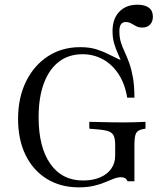

<svg xmlns="http://www.w3.org/2000/svg" viewBox="-20 -782 705 813"><path d="M313.7 11.3Q236.3 11.3 178.2 -24.6Q120.2 -60.5 88.3 -125.4Q56.5 -190.3 56.5 -278.2Q56.5 -367.7 89.9 -436.3Q123.4 -504.8 182.7 -543.5Q241.9 -582.3 319.4 -582.3Q358.9 -582.3 387.5 -573.4Q416.1 -564.5 438.7 -552.8Q461.3 -541.1 480.6 -532.3Q500 -523.4 521 -523.4Q533.9 -487.9 540.3 -450Q546.8 -412.1 549.2 -368.5H518.5Q509.7 -425 483.1 -466.5Q456.5 -508.1 416.9 -530.2Q377.4 -552.4 329 -552.4Q271 -552.4 229.4 -520.6Q187.9 -488.7 165.7 -429Q143.5 -369.4 143.5 -285.5Q143.5 -158.9 193.1 -88.3Q242.7 -17.7 331.5 -17.7Q372.6 -17.7 403.2 -30.6Q433.9 -43.5 450.8 -67.3Q467.7 -91.1 467.7 -122.6V-167.7Q467.7 -192.7 462.1 -206Q456.5 -219.4 441.1 -225.4Q425.8 -231.5 395.2 -233.9L358.1 -237.1V-266.1Q374.2 -266.1 398.4 -265.3Q422.6 -264.5 450 -264.1Q477.4 -263.7 503.2 -263.7H508.9Q530.6 -263.7 554 -264.5Q577.4 -265.3 596 -266.1V-237.1L586.3 -235.5Q563.7 -231.5 556.5 -218.5Q549.2 -205.6 549.2 -167.7V-14.5H520.2Q516.1 -23.4 509.7 -27.4Q503.2 -31.5 491.9 -31.5Q478.2 -31.5 462.1 -25.4Q446 -19.4 425.4 -10.5Q404.8 -1.6 377.4 4.8Q350 11.3 313.7 11.3ZM522.6 -368.5Q522.6 -415.3 515.7 -449.2Q508.9 -483.1 499.2 -507.7Q489.5 -532.3 479.8 -553.6Q470.2 -575 463.3 -598Q456.5 -621 456.5 -650.8Q456.5 -702.4 485.1 -732.3Q513.7 -762.1 562.1 -762.1Q593.5 -762.1 610.5 -749.2Q627.4 -736.3 627.4 -711.3Q627.4 -690.3 615.3 -677.8Q603.2 -665.3 583.1 -665.3Q566.9 -665.3 556 -671.4Q545.2 -677.4 535.1 -683.1Q525 -688.7 512.1 -688.7Q485.5 -688.7 485.5 -650Q485.5 -623.4 491.9 -602.8Q498.4 -582.3 508.1 -561.7Q517.7 -541.1 527 -515.7Q536.3 -490.3 542.7 -454.8Q549.2 -419.4 549.2 -368.5Z"/></svg>

Font: Playfair 5pt SemiExpanded Light
Style: Regular
Weight: 400
Version: Version 2.203